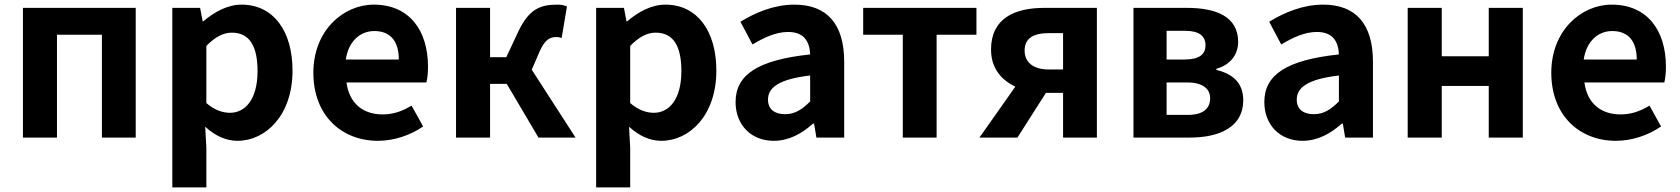

<svg xmlns="http://www.w3.org/2000/svg" viewBox="-20 -594 7255 829"><path d="M79 0H226V-444H420V0H566V-560H79Z M724 215H871V44L866 -47C908 -8 956 14 1005 14C1128 14 1243 -97 1243 -289C1243 -461 1160 -574 1023 -574C962 -574 905 -542 858 -502H855L844 -560H724ZM973 -107C942 -107 907 -118 871 -149V-396C909 -434 943 -453 981 -453C1058 -453 1092 -394 1092 -287C1092 -165 1039 -107 973 -107Z M1612 14C1681 14 1752 -10 1807 -48L1757 -138C1716 -113 1677 -100 1632 -100C1548 -100 1488 -147 1476 -238H1821C1825 -252 1828 -279 1828 -306C1828 -462 1748 -574 1594 -574C1461 -574 1333 -461 1333 -280C1333 -95 1455 14 1612 14ZM1473 -337C1485 -418 1537 -460 1596 -460C1669 -460 1702 -412 1702 -337Z M1949 0H2096V-232H2168L2305 0H2465L2276 -293L2310 -372C2334 -426 2356 -434 2384 -434C2392 -434 2398 -432 2405 -430L2428 -566C2416 -572 2401 -574 2386 -574C2310 -574 2263 -553 2217 -456L2166 -347H2096V-560H1949Z M2554 215H2701V44L2696 -47C2738 -8 2786 14 2835 14C2958 14 3073 -97 3073 -289C3073 -461 2990 -574 2853 -574C2792 -574 2735 -542 2688 -502H2685L2674 -560H2554ZM2803 -107C2772 -107 2737 -118 2701 -149V-396C2739 -434 2773 -453 2811 -453C2888 -453 2922 -394 2922 -287C2922 -165 2869 -107 2803 -107Z M3321 14C3386 14 3442 -17 3490 -60H3495L3505 0H3625V-327C3625 -489 3552 -574 3410 -574C3322 -574 3242 -540 3177 -500L3229 -402C3281 -433 3331 -456 3383 -456C3452 -456 3476 -414 3478 -359C3253 -335 3156 -272 3156 -153C3156 -57 3221 14 3321 14ZM3370 -101C3327 -101 3296 -120 3296 -164C3296 -215 3341 -252 3478 -268V-156C3443 -121 3412 -101 3370 -101Z M3878 0H4024V-444H4196V-560H3707V-444H3878Z M4508 -294C4440 -294 4404 -326 4404 -376C4404 -427 4440 -451 4508 -451H4570V-294ZM4209 0H4373L4496 -193H4570V0H4716V-560H4489C4361 -560 4259 -515 4259 -380C4259 -299 4304 -248 4364 -220Z M4874 0H5118C5246 0 5348 -46 5348 -161C5348 -238 5300 -276 5232 -292V-297C5296 -315 5326 -362 5326 -413C5326 -523 5230 -560 5105 -560H4874ZM5017 -337V-461H5096C5159 -461 5185 -438 5185 -398C5185 -360 5159 -337 5094 -337ZM5017 -98V-238H5106C5174 -238 5205 -210 5205 -170C5205 -127 5177 -98 5109 -98Z M5604 14C5669 14 5725 -17 5773 -60H5778L5788 0H5908V-327C5908 -489 5835 -574 5693 -574C5605 -574 5525 -540 5460 -500L5512 -402C5564 -433 5614 -456 5666 -456C5735 -456 5759 -414 5761 -359C5536 -335 5439 -272 5439 -153C5439 -57 5504 14 5604 14ZM5653 -101C5610 -101 5579 -120 5579 -164C5579 -215 5624 -252 5761 -268V-156C5726 -121 5695 -101 5653 -101Z M6058 0H6205V-223H6408V0H6555V-560H6408V-351H6205V-560H6058Z M6957 14C7026 14 7097 -10 7152 -48L7102 -138C7061 -113 7022 -100 6977 -100C6893 -100 6833 -147 6821 -238H7166C7170 -252 7173 -279 7173 -306C7173 -462 7093 -574 6939 -574C6806 -574 6678 -461 6678 -280C6678 -95 6800 14 6957 14ZM6818 -337C6830 -418 6882 -460 6941 -460C7014 -460 7047 -412 7047 -337Z"/></svg>

Font: Noto Sans TC
Style: Bold
Weight: 700
Designer: Ryoko NISHIZUKA 西塚涼子 (kana, bopomofo & ideographs); Paul D. Hunt (Latin, Greek & Cyrillic); Sandoll Communications 산돌커뮤니
Foundry: Adobe
Version: Version 2.004;hotconv 1.0.118;makeotfexe 2.5.65603